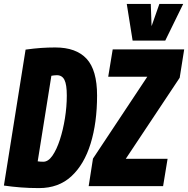

<svg xmlns="http://www.w3.org/2000/svg" viewBox="-33 -953 963 983"><path d="M167 10Q117 10 72.5 6.5Q28 3 -13 -3L98 -699Q141 -705 177 -707.5Q213 -710 250 -710Q357 -710 410.5 -652Q464 -594 464 -464Q464 -325 431 -218Q398 -111 332.5 -50.5Q267 10 167 10ZM189 -125Q214 -125 235.5 -156Q257 -187 273.5 -237.5Q290 -288 299.5 -347.5Q309 -407 309 -464Q309 -520 297 -544Q285 -568 258 -568Q250 -568 243 -567Q236 -566 230 -565L160 -127Q167 -126 173.5 -125.5Q180 -125 189 -125ZM421 0 443 -141 721 -560H521L544 -700H910L887 -555L611 -140H825L802 0ZM905 -933 813 -745H646L616 -933H739L743 -819L783 -933Z"/></svg>

Font: Georama Condensed ExtraBold
Style: Italic
Weight: 800
Width: 3
Italic angle: -9°
Designer: Jean-Baptiste Levee
Foundry: Production Type
Version: Version 1.000